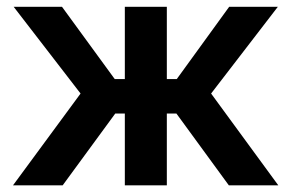

<svg xmlns="http://www.w3.org/2000/svg" viewBox="-20 -556 874 576"><path d="M19 0 221.7 -275.4 21 -535.6H166L324.2 -318.8H354.5V-535.6H480.5V-318.8H510.3L667.5 -535.6H813.5L613.3 -275.4L814.9 0H666.5L509.3 -215.3H480.5V0H354.5V-215.3H325.7L168 0Z"/></svg>

Font: Inter 20pt SemiBold
Style: Regular
Weight: 600
Version: Version 4.001;git-66647c0bb